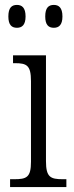

<svg xmlns="http://www.w3.org/2000/svg" viewBox="-20 -761 300 781"><path d="M199 -648C219 -648 234 -659 234 -694C234 -730 219 -741 199 -741C178 -741 164 -730 164 -694C164 -659 178 -648 199 -648ZM49 -648C69 -648 84 -659 84 -694C84 -730 69 -741 49 -741C28 -741 14 -730 14 -694C14 -659 28 -648 49 -648ZM21 0H250V-32H236C185 -32 167 -40 167 -106V-536H33V-504H41C89 -504 106 -495 106 -431V-103C106 -39 88 -32 37 -32H21Z"/></svg>

Font: Noto Serif Thai Condensed Light
Style: Regular
Weight: 300
Width: 3
Designer: Monotype Design Team
Foundry: Monotype Imaging Inc.
Version: Version 2.002